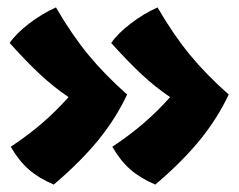

<svg xmlns="http://www.w3.org/2000/svg" viewBox="-20 -522 644 518"><path d="M323 -267Q293 -203 245.5 -144.5Q198 -86 125 -24Q85 -41 58 -64.5Q31 -88 9 -126Q57 -158 94 -190Q131 -222 165 -260Q125 -287 89 -320.5Q53 -354 6 -406Q23 -431 58 -458Q93 -485 131 -502Q174 -428 218.5 -374Q263 -320 323 -267ZM597 -267Q567 -203 519.5 -144.5Q472 -86 399 -24Q359 -41 332 -64.5Q305 -88 283 -126Q331 -158 368 -190Q405 -222 439 -260Q399 -287 363 -320.5Q327 -354 280 -406Q297 -431 332 -458Q367 -485 405 -502Q448 -428 492.5 -374Q537 -320 597 -267Z"/></svg>

Font: Atma
Style: Bold
Weight: 700
Designer: Gregori Vincens, Jeremie Hornus, Riccardo Olocco, Yoann Minet.
Foundry: black foundry
Version: Version 1.102;PS 1.100;hotconv 1.0.86;makeotf.lib2.5.63406